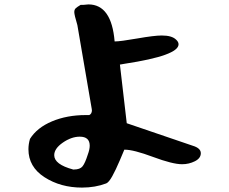

<svg xmlns="http://www.w3.org/2000/svg" viewBox="-20 -844 1040 871"><path d="M109 -167Q109 -190 116 -214Q148 -265 216 -293.5Q284 -322 369 -322H385Q397 -328 397 -344Q397 -345 396.5 -347Q396 -349 396 -351L331 -730Q317 -777 317 -789Q317 -800 323 -806Q329 -812 346 -822H359Q375 -824 381 -824Q486 -824 500 -656Q526 -656 603 -669.5Q680 -683 714 -683Q760 -683 779 -664Q790 -654 790 -643Q790 -592 547 -555L524 -551L555 -285L854 -183Q891 -172 891 -149Q891 -126 864 -112.5Q837 -99 806 -99Q763 -99 674.5 -132Q586 -165 546 -165H544Q542 -160 523.5 -116.5Q505 -73 489.5 -45Q474 -17 462 -12Q412 7 352 7Q255 7 182 -40Q109 -87 109 -167ZM226 -140Q226 -98 312 -75H315Q343 -75 354.5 -89.5Q366 -104 378 -142Q387 -166 387 -183Q387 -224 342 -224Q304 -224 265 -197Q226 -170 226 -140Z"/></svg>

Font: NaniFont Regular
Style: Regular
Weight: 400
Designer: Nanigashitei
Version: Version 1.036